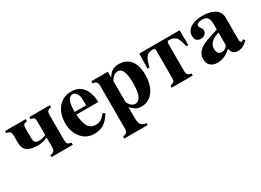

<svg xmlns="http://www.w3.org/2000/svg" viewBox="-24 -1101 2632 1934"><g transform="rotate(-30 1292.5 -134.0)"><path d="M350 -85V-195Q294 -170 239 -170Q204 -170 178.5 -174Q153 -178 127 -190Q101 -202 87 -228.5Q73 -255 73 -295V-377Q73 -409 63 -420.5Q53 -432 20 -437V-461H260V-437Q228 -432 220 -421Q212 -410 212 -376V-274Q212 -236 225 -220.5Q238 -205 274 -205Q309 -205 350 -224V-376Q350 -410 342 -421Q334 -432 302 -437V-461H542V-437Q509 -432 499 -420Q489 -408 489 -376V-88Q489 -55 499 -43Q509 -31 542 -24V0H294V-24Q326 -24 338 -39Q350 -54 350 -85Z M962 -126 986 -112Q942 -42 897.5 -14Q853 14 788 14Q698 14 641 -53.5Q584 -121 584 -224Q584 -336 641.5 -404.5Q699 -473 793 -473Q876 -473 921 -423Q974 -365 980 -245H725Q728 -204 733.5 -175Q739 -146 751.5 -117Q764 -88 788 -73Q812 -58 847 -58Q879 -58 905 -73.5Q931 -89 962 -126ZM723 -277H857V-303Q857 -376 848 -395Q836 -420 824.5 -431Q813 -442 793 -442Q758 -442 740.5 -403.5Q723 -365 723 -277Z M1215 -461V-392Q1240 -436 1270.5 -454.5Q1301 -473 1346 -473Q1431 -473 1479 -415.5Q1527 -358 1527 -249Q1527 -131 1475.5 -59Q1424 13 1335 13Q1301 13 1277 0.5Q1253 -12 1217 -47V79Q1217 131 1233.5 155Q1250 179 1294 181V205H1022V181Q1057 175 1067.5 162.5Q1078 150 1078 118V-372Q1078 -405 1067 -418.5Q1056 -432 1023 -437V-461ZM1217 -346V-107Q1229 -78 1249.5 -60Q1270 -42 1294 -42Q1379 -42 1379 -234Q1379 -416 1303 -416Q1266 -416 1235 -379Q1217 -358 1217 -346Z M1884 -402V-85Q1884 -54 1896.5 -41Q1909 -28 1937 -24V0H1692V-24Q1727 -32 1736 -43Q1745 -54 1745 -88V-402Q1745 -429 1717 -429Q1664 -429 1639.5 -394Q1615 -359 1601 -288H1577L1581 -461H2050L2052 -288H2028Q2021 -319 2017 -335Q2013 -351 2003.5 -372.5Q1994 -394 1983 -404Q1972 -414 1953 -421.5Q1934 -429 1908 -429Q1884 -429 1884 -402Z M2558 -64 2573 -43Q2520 14 2461 14Q2424 14 2405.5 -1.5Q2387 -17 2379 -55Q2303 14 2220 14Q2170 14 2140 -12.5Q2110 -39 2110 -92Q2110 -159 2177 -204Q2227 -237 2378 -280V-348Q2378 -397 2359.5 -419Q2341 -441 2297 -441Q2269 -441 2250.5 -431Q2232 -421 2232 -404Q2232 -393 2243 -381Q2262 -358 2262 -339Q2262 -313 2243 -296Q2224 -279 2194 -279Q2163 -279 2146 -297Q2129 -315 2129 -347Q2129 -406 2181.5 -439.5Q2234 -473 2320 -473Q2412 -473 2464 -438Q2516 -403 2516 -339V-78Q2516 -50 2537 -50Q2544 -50 2548 -54ZM2378 -97V-245Q2256 -211 2256 -124Q2256 -92 2270.5 -74.5Q2285 -57 2308 -57Q2350 -57 2378 -97Z"/></g></svg>

Font: STIX MathJax Alphabets
Style: Bold
Weight: 700
Designer: MicroPress Inc., with final additions and corrections provided by Coen Hoffman, Elsevier (retired)
Version: Version 1.1.1